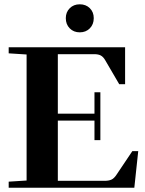

<svg xmlns="http://www.w3.org/2000/svg" viewBox="-20 -886 683 906"><path d="M290.5 -800.3Q290.5 -828.6 309.1 -847.2Q327.6 -865.7 356.4 -865.7Q385.3 -865.7 403.8 -847.4Q422.4 -829.1 422.4 -800.3Q422.4 -771 403.8 -752.2Q385.3 -733.4 356.4 -733.4Q327.6 -733.4 309.1 -752.2Q290.5 -771 290.5 -800.3ZM21 0V-28.8L105.5 -34.2V-628.9L21 -634.3V-663.1H570.3V-488.8H542.5L476.1 -602.5Q467.3 -617.7 455.8 -624Q444.3 -630.4 424.3 -630.4H252.9V-349.6H425.8V-450.7H453.6V-224.6H425.8V-316.9H252.9V-32.7H472.7Q492.7 -32.7 505.1 -38.1Q517.6 -43.5 528.8 -60.1L604.5 -172.9H632.3L613.8 0Z"/></svg>

Font: Elstob 18pt
Style: Bold
Weight: 700
Designer: Peter S. Baker
Version: Version 1.015